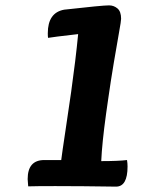

<svg xmlns="http://www.w3.org/2000/svg" viewBox="-20 -693 614 715"><path d="M357 -93Q420 -93 453 -97Q455 -85 455 -73Q455 2 412 2Q405 2 373.5 1.5Q342 1 291 0.5Q240 0 186 0Q114 0 85 1Q83 -19 83 -26Q83 -97 145 -97H208Q211 -122 224 -208Q237 -294 245 -351Q262 -472 271 -566Q175 -555 159 -552Q158 -557 158 -569Q158 -646 219 -657Q361 -673 386 -673Q404 -673 417.5 -661.5Q431 -650 431 -623Q431 -615 423.5 -573.5Q416 -532 404 -460.5Q392 -389 383 -325L375 -269Q360 -160 357 -93Z"/></svg>

Font: Overlock Black
Style: Italic
Weight: 900
Designer: Dario Muhafara
Foundry: Dario Manuel Muhafara
Version: Version 1.002